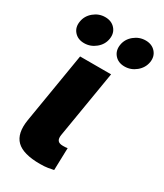

<svg xmlns="http://www.w3.org/2000/svg" viewBox="-190 -834 781 912"><g transform="rotate(30 200.5 -377.5)"><path d="M188 2Q94.7 2 57.9 -34.4Q21 -70.8 33.7 -149.4L97.7 -535.6H267.6L206.5 -168Q203.1 -147 210.7 -137Q218.3 -127 238.8 -127Q247.6 -127 253.7 -127.4Q259.8 -127.9 264.2 -128.9L260.7 -6.8Q249 -3.9 230.2 -1Q211.4 2 188 2ZM303.7 -599.6Q269 -599.6 249.3 -622.3Q229.5 -645 234.9 -678.7Q240.2 -711.9 267.8 -734.6Q295.4 -757.3 330.1 -757.3Q364.7 -757.3 384.8 -734.6Q404.8 -711.9 399.4 -678.7Q393.6 -645 366 -622.3Q338.4 -599.6 303.7 -599.6ZM82 -599.6Q47.4 -599.6 27.6 -622.3Q7.8 -645 13.7 -678.7Q19 -711.9 46.4 -734.6Q73.7 -757.3 108.4 -757.3Q143.1 -757.3 163.1 -734.6Q183.1 -711.9 177.7 -678.7Q172.4 -645 144.5 -622.3Q116.7 -599.6 82 -599.6Z"/></g></svg>

Font: Inter 20pt ExtraBold
Style: Italic
Weight: 800
Italic angle: -9.3988°
Version: Version 4.001;git-66647c0bb